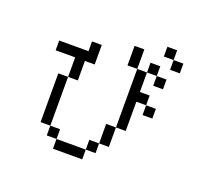

<svg xmlns="http://www.w3.org/2000/svg" viewBox="-134 -984 1269 1156"><g transform="rotate(20 500.0 -406.0)"><path d="M812.5 -375V-437.5H750V-375ZM812.5 -562.5V-625H750V-562.5ZM875 -687.5V-750H812.5V-687.5ZM312.5 -62.5V0H500V-62.5ZM312.5 -62.5V-125H250V-62.5ZM500 -62.5H562.5V-125H500ZM250 -125V-437.5H187.5V-125ZM562.5 -125H625Q625 -125 625 -250H562.5Q562.5 -250 562.5 -125ZM625 -250H687.5V-437.5H750V-500H687.5Q687.5 -500 687.5 -625H625Q625 -625 625 -250ZM250 -437.5H312.5Q312.5 -437.5 312.5 -562.5H375Q375 -562.5 375 -687.5H312.5V-625H125V-562.5H250Q250 -562.5 250 -437.5ZM625 -625Q625 -625 625 -750H562.5Q562.5 -750 562.5 -625ZM687.5 -625H750V-687.5H687.5ZM812.5 -750V-812.5H750V-750Z"/></g></svg>

Font: Unifont
Style: Regular
Weight: 500
Version: Version 13.0.05